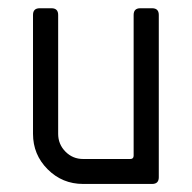

<svg xmlns="http://www.w3.org/2000/svg" viewBox="-20 -457 477 477"><path d="M62 -124.5V-419.9Q62 -436.5 78.6 -436.5H107.9Q124.5 -436.5 124.5 -419.9V-124.5Q124.5 -98.6 142.6 -80.3Q160.6 -62 186.5 -62H303.7Q312 -62 312 -70.3V-419.9Q312 -436.5 328.6 -436.5H357.9Q374.5 -436.5 374.5 -419.9V-16.6Q374.5 0 357.9 0H186.5Q134.8 0 98.4 -36.4Q62 -72.8 62 -124.5Z"/></svg>

Font: GOSTRUS
Style: type_B
Weight: 400
Designer: Юрий и Татьяна Кривогуз
Version: Version 02.00